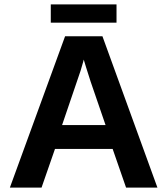

<svg xmlns="http://www.w3.org/2000/svg" viewBox="-20 -853 762 873"><path d="M695.8 0H553.2L492.2 -175.8H230L168.9 0H24.9L275.9 -688H445.8ZM371.1 -547.9 360.8 -582 357.9 -570.8 346.2 -530.8 262.2 -284.2H460L392.1 -481.9ZM210.9 -750V-833H509.8V-750Z"/></svg>

Font: Libra Sans Modern
Style: Bold
Weight: 700
Foundry: Stefan Peev, Context Ltd
Version: Version 1.000